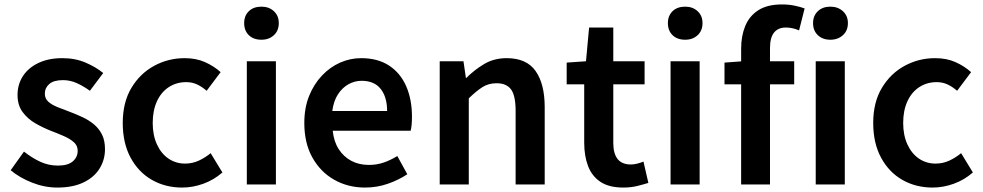

<svg xmlns="http://www.w3.org/2000/svg" viewBox="-20 -831 4430 865"><path d="M238 14Q181 14 125 -8Q69 -30 28 -64L88 -148Q125 -119 162 -102Q199 -85 241 -85Q286 -85 308 -104Q330 -123 330 -152Q330 -175 312.5 -190.5Q295 -206 267.5 -218Q240 -230 211 -241Q175 -255 140 -275Q105 -295 82 -326Q59 -357 59 -403Q59 -451 83.5 -488.5Q108 -526 153.5 -547.5Q199 -569 261 -569Q319 -569 365.5 -549Q412 -529 445 -502L385 -422Q356 -443 326 -456.5Q296 -470 264 -470Q222 -470 202 -452.5Q182 -435 182 -409Q182 -387 197.5 -373Q213 -359 239 -348.5Q265 -338 295 -327Q324 -316 352 -303Q380 -290 403 -271Q426 -252 439.5 -225Q453 -198 453 -159Q453 -111 428.5 -71.5Q404 -32 356 -9Q308 14 238 14Z M801 14Q725 14 664.5 -20.5Q604 -55 568.5 -120.5Q533 -186 533 -277Q533 -370 572 -435Q611 -500 674.5 -534.5Q738 -569 812 -569Q864 -569 904 -551Q944 -533 974 -506L911 -422Q889 -441 867 -451Q845 -461 819 -461Q775 -461 740.5 -438.5Q706 -416 687 -374.5Q668 -333 668 -277Q668 -222 687 -180.5Q706 -139 739 -116.5Q772 -94 814 -94Q847 -94 876 -107.5Q905 -121 929 -141L982 -54Q943 -20 895.5 -3Q848 14 801 14Z M1092 0V-555H1223V0ZM1158 -652Q1122 -652 1101 -672.5Q1080 -693 1080 -727Q1080 -760 1101 -780.5Q1122 -801 1158 -801Q1192 -801 1214 -780.5Q1236 -760 1236 -727Q1236 -693 1214 -672.5Q1192 -652 1158 -652Z M1625 14Q1548 14 1486 -21Q1424 -56 1387.5 -121Q1351 -186 1351 -277Q1351 -345 1372.5 -398.5Q1394 -452 1430.5 -490.5Q1467 -529 1512.5 -549Q1558 -569 1607 -569Q1682 -569 1733 -535.5Q1784 -502 1810 -442.5Q1836 -383 1836 -305Q1836 -286 1834.5 -269.5Q1833 -253 1830 -242H1479Q1484 -193 1506 -159Q1528 -125 1562.5 -106.5Q1597 -88 1642 -88Q1677 -88 1708 -98.5Q1739 -109 1770 -128L1815 -46Q1776 -20 1727 -3Q1678 14 1625 14ZM1477 -331H1724Q1724 -394 1695 -430.5Q1666 -467 1609 -467Q1578 -467 1550 -451.5Q1522 -436 1502.5 -406Q1483 -376 1477 -331Z M1961 0V-555H2068L2079 -480H2081Q2118 -517 2162 -543Q2206 -569 2263 -569Q2352 -569 2393 -511Q2434 -453 2434 -348V0H2303V-331Q2303 -400 2282.5 -428Q2262 -456 2217 -456Q2181 -456 2153.5 -438.5Q2126 -421 2092 -388V0Z M2788 14Q2724 14 2685.5 -11.5Q2647 -37 2629.5 -82.5Q2612 -128 2612 -188V-451H2533V-549L2620 -555L2634 -707H2743V-555H2884V-451H2743V-187Q2743 -139 2762.5 -114.5Q2782 -90 2822 -90Q2836 -90 2851.5 -94Q2867 -98 2879 -103L2901 -7Q2879 0 2850.5 7Q2822 14 2788 14Z M3001 0V-555H3132V0ZM3067 -652Q3031 -652 3010 -672.5Q2989 -693 2989 -727Q2989 -760 3010 -780.5Q3031 -801 3067 -801Q3101 -801 3123 -780.5Q3145 -760 3145 -727Q3145 -693 3123 -672.5Q3101 -652 3067 -652Z M3319 0V-612Q3319 -669 3337.5 -714Q3356 -759 3396.5 -785Q3437 -811 3503 -811Q3534 -811 3560 -805.5Q3586 -800 3605 -793L3580 -694Q3551 -707 3520 -707Q3486 -707 3467.5 -684.5Q3449 -662 3449 -614V0ZM3244 -451V-549L3326 -555H3558V-451ZM3655 0V-555H3786V0ZM3721 -652Q3686 -652 3664.5 -672.5Q3643 -693 3643 -727Q3643 -760 3664.5 -780.5Q3686 -801 3721 -801Q3755 -801 3777.5 -780.5Q3800 -760 3800 -727Q3800 -693 3777.5 -672.5Q3755 -652 3721 -652Z M4182 14Q4106 14 4045.5 -20.5Q3985 -55 3949.5 -120.5Q3914 -186 3914 -277Q3914 -370 3953 -435Q3992 -500 4055.5 -534.5Q4119 -569 4193 -569Q4245 -569 4285 -551Q4325 -533 4355 -506L4292 -422Q4270 -441 4248 -451Q4226 -461 4200 -461Q4156 -461 4121.5 -438.5Q4087 -416 4068 -374.5Q4049 -333 4049 -277Q4049 -222 4068 -180.5Q4087 -139 4120 -116.5Q4153 -94 4195 -94Q4228 -94 4257 -107.5Q4286 -121 4310 -141L4363 -54Q4324 -20 4276.5 -3Q4229 14 4182 14Z"/></svg>

Font: Noto Sans HK Thin SemiBold
Style: Regular
Weight: 600
Version: Version 2.004-H2;hotconv 1.0.118;makeotfexe 2.5.65603